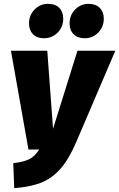

<svg xmlns="http://www.w3.org/2000/svg" viewBox="-20 -960 620 999"><path d="M375 -217Q337 -129 292.5 -79.5Q248 -30 191.5 -8.5Q135 13 54 19L49 -111Q102 -117 131.5 -131.5Q161 -146 184 -182H128L37 -696H226L256 -290L383 -696H580ZM131 -838Q131 -881 160 -910.5Q189 -940 230 -940Q268 -940 288.5 -919Q309 -898 309 -863Q309 -820 280 -790.5Q251 -761 209 -761Q172 -761 151.5 -782Q131 -803 131 -838ZM342 -838Q342 -881 371 -910.5Q400 -940 441 -940Q478 -940 499 -919Q520 -898 520 -863Q520 -820 491 -790.5Q462 -761 421 -761Q384 -761 363 -782Q342 -803 342 -838Z"/></svg>

Font: Fira Sans Extra Condensed Black
Style: Italic
Weight: 900
Width: 3
Italic angle: -8°
Designer: Carrois Corporate & Edenspiekermann AG
Foundry: Carrois Corporate GbR & Edenspiekermann AG
Version: Version 4.203